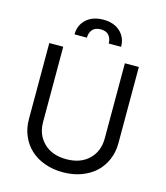

<svg xmlns="http://www.w3.org/2000/svg" viewBox="-136 -1054 1014 1171"><g transform="rotate(15 370.5 -468.5)"><path d="M223 -818.2Q223 -876.4 263.3 -913.4Q303.6 -950.3 370.7 -950.3Q437.9 -950.3 477.5 -913.5Q517 -876.8 517 -818.2H438.9Q438.9 -849.4 421.9 -869.3Q404.8 -889.2 370.7 -889.2Q334.9 -889.2 318 -869Q301.1 -848.7 301.1 -818.2ZM565.3 -727.3H653.4V-245.7Q653.4 -190.3 633.2 -142.6Q612.9 -94.8 576.5 -60.5Q540.1 -26.3 487 -6.7Q433.9 12.8 370.7 12.8Q307.5 12.8 254.4 -6.7Q201.3 -26.3 165 -60.5Q128.6 -94.8 108.3 -142.6Q88.1 -190.3 88.1 -245.7V-727.3H176.1V-252.8Q176.1 -171.5 228.7 -120.6Q281.2 -69.6 370.7 -69.6Q460.2 -69.6 512.8 -120.6Q565.3 -171.5 565.3 -252.8Z"/></g></svg>

Font: TID UI
Style: Regular
Weight: 400
Designer: The TID Project Authors
Foundry: Bakken & Bæck
Version: Version 1.001;hotconv 1.0.109;makeotfexe 2.5.65596